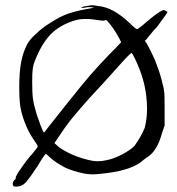

<svg xmlns="http://www.w3.org/2000/svg" viewBox="-20 -682 667 725"><path d="M319.3 -661.1Q322.3 -662.1 327.1 -662.1Q336.9 -662.1 351.6 -659.2Q407.2 -654.3 470.7 -593.8Q473.6 -590.8 477.5 -586.9Q494.1 -571.3 498 -572.3Q502 -573.2 521.5 -588.9Q527.3 -593.8 530.3 -596.7Q589.8 -647.5 600.6 -643.6Q612.3 -638.7 612.3 -635.7Q612.3 -633.8 591.8 -606.4Q572.3 -579.1 569.3 -576.2Q565.4 -574.2 546.9 -550.8Q528.3 -526.4 526.4 -528.3Q531.2 -524.4 548.8 -490.2Q565.4 -457 573.2 -433.6Q585 -403.3 592.8 -370.1Q599.6 -345.7 600.6 -331.1Q601.6 -317.4 601.6 -272.5Q601.6 -251 601.6 -208Q599.6 -201.2 591.8 -179.7Q573.2 -110.4 535.2 -87.9Q523.4 -80.1 512.7 -70.3Q465.8 -35.2 356.4 -25.4Q327.1 -21.5 299.8 -26.4Q255.9 -35.2 226.6 -48.8Q188.5 -68.4 164.1 -91.8Q160.2 -95.7 153.3 -101.6Q152.3 -99.6 146.5 -93.8Q136.7 -80.1 121.1 -53.7Q91.8 -9.8 80.1 3.9Q68.4 16.6 58.6 19.5Q49.8 22.5 43.9 22.5Q40 22.5 38.1 22.5Q31.2 22.5 30.3 19.5Q28.3 17.6 28.3 12.7Q28.3 3.9 34.2 -2Q41 -6.8 39.1 -9.8Q38.1 -12.7 48.8 -31.2Q57.6 -43.9 77.1 -71.3Q97.7 -97.7 100.6 -99.6Q103.5 -102.5 113.3 -115.2Q123 -127.9 123 -129.9Q123 -131.8 103.5 -160.2Q74.2 -205.1 59.6 -264.6Q52.7 -292 52.7 -351.6Q52.7 -411.1 59.6 -445.3Q65.4 -480.5 82 -513.7Q89.8 -530.3 115.2 -553.7Q140.6 -578.1 167 -593.8Q204.1 -618.2 233.4 -628.9Q262.7 -639.6 305.7 -647.5Q315.4 -649.4 335.9 -653.3Q335 -653.3 329.1 -654.3Q314.5 -656.2 300.8 -653.3Q288.1 -650.4 287.1 -653.3Q289.1 -654.3 294.9 -657.2Q296.9 -658.2 299.8 -658.2Q304.7 -658.2 311.5 -660.2Q314.5 -660.2 319.3 -661.1ZM354.5 -605.5Q326.2 -610.4 303.7 -610.4Q281.2 -610.4 264.6 -605.5Q204.1 -587.9 167 -547.9Q130.9 -506.8 107.4 -440.4Q101.6 -420.9 101.6 -380.9Q101.6 -375 101.6 -368.2Q101.6 -329.1 104.5 -308.6Q107.4 -287.1 118.2 -251Q124 -233.4 133.8 -207Q143.6 -181.6 146.5 -181.6Q147.5 -181.6 164.1 -204.1Q183.6 -229.5 239.3 -298.8Q294.9 -368.2 318.4 -395.5Q367.2 -451.2 416 -500Q423.8 -507.8 437.5 -522.5Q435.5 -526.4 429.7 -538.1Q411.1 -573.2 385.7 -602.5Q381.8 -607.4 377 -605.5Q372.1 -602.5 354.5 -605.5ZM491.2 -457Q478.5 -482.4 477.5 -482.4Q472.7 -482.4 430.7 -435.5Q403.3 -405.3 379.9 -378.9Q307.6 -301.8 273.4 -260.7Q238.3 -220.7 208 -174.8Q200.2 -164.1 185.5 -141.6Q190.4 -137.7 204.1 -125Q257.8 -88.9 327.1 -75.2Q337.9 -73.2 348.6 -73.2Q365.2 -73.2 381.8 -77.1Q409.2 -82 440.4 -98.6Q472.7 -115.2 488.3 -131.8Q512.7 -166 526.4 -199.2Q535.2 -232.4 535.2 -271.5Q535.2 -294.9 532.2 -320.3Q524.4 -387.7 491.2 -457Z"/></svg>

Font: Yahfie
Style: Heavy
Weight: 600
Designer: Joe Palazzolo
Foundry: jozolo LLC
Version: Version 001.000